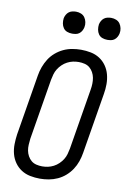

<svg xmlns="http://www.w3.org/2000/svg" viewBox="-102 -1008 709 1075"><g transform="rotate(10 252.0 -470.0)"><path d="M203 8Q175 8 147.5 2.5Q120 -3 97.5 -17.5Q75 -32 59.5 -54Q44 -76 37 -102.5Q30 -129 30.5 -157.5Q31 -186 35 -214L92 -559Q96 -584 105 -608.5Q114 -633 128 -655Q142 -677 162.5 -694.5Q183 -712 206.5 -723Q230 -734 255.5 -738.5Q281 -743 306 -743Q334 -743 361.5 -737.5Q389 -732 411.5 -717.5Q434 -703 449.5 -681Q465 -659 472 -632.5Q479 -606 479 -577.5Q479 -549 474 -521L417 -176Q413 -151 404.5 -126.5Q396 -102 381.5 -80Q367 -58 347 -40.5Q327 -23 303 -12Q279 -1 253.5 3.5Q228 8 203 8ZM204 -62Q221 -62 237 -65.5Q253 -69 268.5 -77Q284 -85 297 -97.5Q310 -110 319 -124.5Q328 -139 332.5 -155Q337 -171 340 -187L397 -532Q400 -549 400.5 -566.5Q401 -584 398 -600Q395 -616 387 -630.5Q379 -645 367 -655Q355 -665 338.5 -669Q322 -673 305 -673Q288 -673 272 -669.5Q256 -666 240.5 -658Q225 -650 212 -637.5Q199 -625 190 -610.5Q181 -596 176.5 -580Q172 -564 169 -548L112 -203Q110 -186 109 -168.5Q108 -151 111 -135Q114 -119 122 -104.5Q130 -90 142 -80Q154 -70 170.5 -66Q187 -62 204 -62ZM440 -823Q425 -823 411.5 -828Q398 -833 390 -844.5Q382 -856 379.5 -870.5Q377 -885 379 -900Q381 -910 386.5 -920Q392 -930 400.5 -936.5Q409 -943 419.5 -945.5Q430 -948 441 -948Q456 -948 469.5 -942.5Q483 -937 491 -925.5Q499 -914 502 -899.5Q505 -885 502 -870Q500 -860 494.5 -850Q489 -840 480.5 -833.5Q472 -827 461.5 -825Q451 -823 440 -823ZM240 -823Q225 -823 211.5 -828Q198 -833 190 -844.5Q182 -856 179.5 -870.5Q177 -885 179 -900Q181 -910 186.5 -920Q192 -930 200.5 -936.5Q209 -943 219.5 -945.5Q230 -948 241 -948Q256 -948 269.5 -942.5Q283 -937 291 -925.5Q299 -914 302 -899.5Q305 -885 302 -870Q300 -860 294.5 -850Q289 -840 280.5 -833.5Q272 -827 261.5 -825Q251 -823 240 -823Z"/></g></svg>

Font: Iosevka Curly
Style: Italic
Weight: 400
Italic angle: -9°
Monospace: yes
Designer: Belleve Invis
Foundry: Belleve Invis
Version: Version 22.1.2; ttfautohint (v1.8.4)